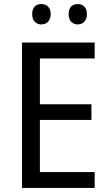

<svg xmlns="http://www.w3.org/2000/svg" viewBox="-20 -923 540 943"><path d="M138 -854C138 -820 158 -803 183 -803C208 -803 229 -820 229 -854C229 -888 208 -903 183 -903C158 -903 138 -889 138 -854ZM317 -854C317 -820 337 -803 362 -803C386 -803 407 -820 407 -854C407 -888 386 -903 362 -903C337 -903 317 -889 317 -854ZM445 0V-78H176V-334H429V-411H176V-636H445V-714H88V0Z"/></svg>

Font: Noto Sans Ethiopic SemiCondensed
Style: Regular
Weight: 400
Width: 4
Designer: Monotype Design Team
Foundry: Monotype Imaging Inc.
Version: Version 2.102